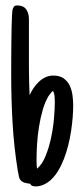

<svg xmlns="http://www.w3.org/2000/svg" viewBox="-20 -662 299 703"><path d="M248 -275.9Q248 -255.9 246.1 -231.7Q244.1 -207.5 240.2 -181.6Q236.3 -155.8 229.7 -129.6Q223.1 -103.5 213.9 -79.6Q204.6 -55.7 192.1 -35.4Q179.7 -15.1 164.1 -1.5Q152.8 8.3 138.9 14.4Q125 20.5 110.4 20.5Q105 20.5 99.1 18.8Q93.3 17.1 90.3 10.7Q79.6 9.8 69.1 6.6Q58.6 3.4 51.8 -7.3Q50.3 -10.7 49.3 -15.6Q48.3 -20.5 47.4 -25.9Q46.9 -28.3 46.4 -30.5Q45.9 -32.7 45.4 -34.7Q31.2 -122.6 26.1 -210.4Q21 -298.3 21 -387.7Q21 -395.5 21 -415Q21 -434.6 21.2 -459.5Q21.5 -484.4 21.7 -511.7Q22 -539.1 22.5 -563Q22.9 -586.9 23.9 -604.2Q24.9 -621.6 25.9 -626.5Q27.8 -633.3 31.2 -637.7Q34.7 -642.1 43 -642.1Q65.9 -642.1 75.9 -627.7Q85.9 -613.3 85.9 -592.3V-466.8Q85.9 -443.8 85.9 -425.5Q85.9 -407.2 86.2 -389.9Q86.4 -372.6 86.9 -354.2Q87.4 -335.9 88.4 -313.5Q94.2 -326.7 102.8 -339.4Q111.3 -352.1 122.1 -362.3Q132.8 -372.6 146 -378.9Q159.2 -385.3 175.3 -385.3Q198.7 -385.3 213.1 -375Q227.5 -364.7 235.1 -348.9Q242.7 -333 245.4 -313.5Q248 -293.9 248 -275.9ZM180.7 -287.1Q180.7 -296.9 179.9 -308.6Q179.2 -320.3 173.8 -329.1Q169.4 -325.7 166.3 -321.8Q163.1 -317.9 159.7 -313L158.7 -311.5V-312Q145 -289.6 136.5 -259.8Q127.9 -230 122.8 -198Q117.7 -166 115.7 -134.5Q113.8 -103 113.8 -77.6Q113.8 -72.3 114 -61.8Q114.3 -51.3 115.7 -44.4Q134.8 -60.5 147.2 -91.6Q159.7 -122.6 167.2 -158.4Q174.8 -194.3 177.7 -229Q180.7 -263.7 180.7 -287.1Z"/></svg>

Font: Just Another Hand
Style: Regular
Weight: 400
Designer: Astigmatic (AOETI)
Foundry: Astigmatic (AOETI)
Version: Version 1.000